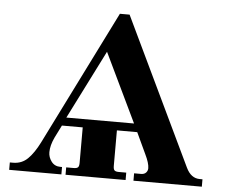

<svg xmlns="http://www.w3.org/2000/svg" viewBox="-51 -770 970 828"><g transform="rotate(5 434.0 -356.0)"><path d="M18 0V-32H32Q70 -32 96 -58Q122 -84 145 -130L435 -712H477L781 -76Q802 -32 840 -32H852V0H556V-32H586Q600 -32 607.5 -40Q615 -48 615 -59Q615 -81 597 -118L554 -210H466V-56Q466 -42 471 -37Q476 -32 490 -32H522V0H262V-32H294Q308 -32 313 -37Q318 -42 318 -56V-210H228L201 -156Q184 -120 184 -91Q184 -69 198 -50.5Q212 -32 237 -32H244V0ZM244 -246H537L394 -544Z"/></g></svg>

Font: Old Standard TT
Style: Bold
Weight: 700
Designer: Alexey Kryukov <alexios@thessalonica.org.ru>
Version: Version 2.2